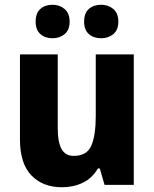

<svg xmlns="http://www.w3.org/2000/svg" viewBox="-20 -778 648 808"><path d="M543 -549V0H420L400 -69H392Q368 -28 328.5 -9Q289 10 241 10Q160 10 112 -40Q64 -90 64 -191V-549H223V-238Q223 -180 239 -151Q255 -122 290 -122Q346 -122 364.5 -165.5Q383 -209 383 -290V-549ZM130 -687Q130 -723 150 -740.5Q170 -758 201 -758Q231 -758 252 -740Q273 -722 273 -687Q273 -652 252 -634.5Q231 -617 201 -617Q170 -617 150 -634.5Q130 -652 130 -687ZM334 -687Q334 -723 354 -740.5Q374 -758 406 -758Q436 -758 457 -740Q478 -722 478 -687Q478 -652 457 -634.5Q436 -617 406 -617Q374 -617 354 -634.5Q334 -652 334 -687Z"/></svg>

Font: Noto Sans SemiCondensed ExtraBold
Style: Regular
Weight: 800
Width: 4
Designer: Monotype Design Team
Foundry: Monotype Imaging Inc.
Version: Version 2.013; ttfautohint (v1.8.4.7-5d5b)